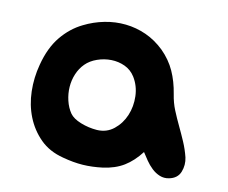

<svg xmlns="http://www.w3.org/2000/svg" viewBox="-57 -431 689 580"><g transform="rotate(10 287.5 -140.5)"><path d="M157 -335Q187 -350 220 -356.5Q253 -363 285.5 -359.5Q318 -356 348 -342.5Q378 -329 404 -304Q430 -278 444 -247Q458 -216 464 -178Q468 -152 477 -130Q486 -108 496.5 -86Q507 -64 516.5 -42Q526 -20 532 4Q537 27 528.5 48.5Q520 70 494 75Q479 78 465.5 72.5Q452 67 441 56.5Q430 46 421.5 33.5Q413 21 406 10Q383 40 356 56.5Q329 73 291 78Q259 82 230 80Q201 78 168 69Q125 58 97.5 30.5Q70 3 55.5 -33.5Q41 -70 40 -112Q39 -154 50 -195Q64 -249 92 -283Q120 -317 157 -335ZM182 -218Q168 -204 160 -185Q152 -166 150.5 -145Q149 -124 154 -103Q159 -82 170 -66Q180 -52 204 -42.5Q228 -33 254 -31Q284 -29 306.5 -47Q329 -65 340.5 -92.5Q352 -120 351 -151.5Q350 -183 334 -209Q322 -228 302.5 -237Q283 -246 261 -246.5Q239 -247 217.5 -239.5Q196 -232 182 -218Z"/></g></svg>

Font: BM JUA 
Style: Regular
Weight: 400
Designer: BONGJIN KIM, JAEHYUN KEUM, JUHEE TAE
Foundry: WOOWA BROTHERS Corporation.
Version: Version 1.000